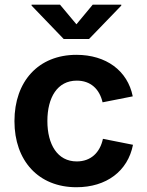

<svg xmlns="http://www.w3.org/2000/svg" viewBox="-20 -786 626 817"><path d="M305.2 10.7C432.6 10.7 523.9 -57.6 545.9 -169.9L418 -195.3C405.3 -136.2 366.2 -99.1 306.6 -99.1C224.1 -99.1 181.6 -171.9 181.6 -271C181.6 -371.1 224.1 -442.9 306.6 -442.9C365.7 -442.9 403.3 -407.2 416.5 -350.6L544.9 -376C522.9 -485.4 431.6 -552.7 305.2 -552.7C143.6 -552.7 41.5 -439.9 41.5 -270.5C41.5 -102.1 143.6 10.7 305.2 10.7ZM235.4 -766.1H114.3V-762.2L251 -620.1H358.9L496.1 -762.2V-766.1H374.5L305.2 -682.6Z"/></svg>

Font: Raveo SemiBold
Style: Regular
Weight: 600
Designer: Jakub Foglar, Rasmus Andersson (Inter)
Foundry: Jakubfoglar.com
Version: Version 1.100;Glyphs 3.2.3 (3260)